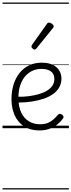

<svg xmlns="http://www.w3.org/2000/svg" viewBox="-20 -1016 566 1522"><path d="M293 18Q219 18 169.5 -15Q120 -48 95.5 -104Q71 -160 71 -229Q71 -294 88 -347.5Q105 -401 136.5 -439.5Q168 -478 212 -498.5Q256 -519 311 -519Q365 -519 399 -502Q433 -485 450 -456.5Q467 -428 467 -393Q467 -355 450 -324.5Q433 -294 402 -271.5Q371 -249 328 -234Q285 -219 232 -211Q179 -203 120 -203V-249Q165 -248 207.5 -253.5Q250 -259 287 -269.5Q324 -280 352 -297Q380 -314 395.5 -337Q411 -360 411 -390Q411 -430 383.5 -450Q356 -470 307 -470Q272 -470 239.5 -456Q207 -442 181.5 -413.5Q156 -385 141 -342Q126 -299 126 -240Q126 -168 149 -122Q172 -76 210.5 -53.5Q249 -31 296 -31Q335 -31 360.5 -42Q386 -53 404.5 -70Q423 -87 439 -106Q448 -114 455.5 -113.5Q463 -113 472 -107Q480 -101 483 -93Q486 -85 479 -77Q463 -53 436.5 -31Q410 -9 374 4.5Q338 18 293 18ZM255 -623Q248 -623 238.5 -631Q229 -639 229 -647Q229 -649 230 -651.5Q231 -654 233 -659L352 -827Q356 -833 360 -835Q364 -837 369 -837Q376 -837 384.5 -832Q393 -827 399.5 -820.5Q406 -814 406 -807Q406 -803 404.5 -800Q403 -797 399 -793L269 -632Q262 -623 255 -623ZM0 476H526V486H0ZM0 -20H526V0H0ZM0 -505H526V-500H0ZM0 -996H526V-986H0Z"/></svg>

Font: Playwrite PL Guides
Style: Regular
Weight: 400
Designer: Veronika Burian, José Scaglione
Foundry: TypeTogether
Version: Version 1.003